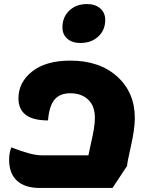

<svg xmlns="http://www.w3.org/2000/svg" viewBox="-20 -902 740 947"><path d="M377 -690Q336 -690 312 -711Q288 -732 288 -767Q288 -818 322 -850Q356 -882 409 -882Q450 -882 474.5 -860.5Q499 -839 499 -804Q499 -753 464.5 -721.5Q430 -690 377 -690ZM175 25Q103 25 64 -10.5Q25 -46 25 -114Q25 -149 36 -175Q135 -136 184 -136H416Q419 -153 428.5 -194Q438 -235 443 -265.5Q448 -296 448 -320Q448 -380 414.5 -411Q381 -442 327 -442Q274 -442 248 -409.5Q222 -377 217 -308Q71 -308 71 -417Q71 -496 138.5 -549.5Q206 -603 327 -603Q471 -603 558 -524.5Q645 -446 645 -320Q645 -266 625.5 -180Q606 -94 607 -84L535 25Z"/></svg>

Font: Lemonada
Style: Bold
Weight: 700
Designer: Mohamed Gaber (Arabic), Eduardo Tunni (Latin)
Foundry: Kief Type Foundry
Version: Version 4.004